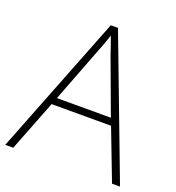

<svg xmlns="http://www.w3.org/2000/svg" viewBox="-130 -821 851 926"><g transform="rotate(20 295.0 -358.0)"><path d="M548 0 448 -261H143L41 0H0L281 -716H318L589 0ZM330 -578Q325 -595 316 -619.5Q307 -644 298 -670Q291 -646 282 -621.5Q273 -597 265 -578L157 -297H434Z"/></g></svg>

Font: Noto Sans Bengali UI ExtraLight
Style: Regular
Weight: 200
Designer: Jelle Bosma - Monotype Design Team
Foundry: Monotype Imaging Inc.
Version: Version 2.003; ttfautohint (v1.8.4.7-5d5b)